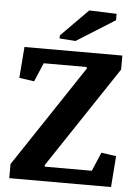

<svg xmlns="http://www.w3.org/2000/svg" viewBox="-59 -916 686 961"><g transform="rotate(5 284.5 -435.5)"><path d="M534.7 -660.6V-590.3L194.8 -79.6L197.3 -72.8H432.6L472.7 -167L547.4 -156.2L535.6 0H24.4V-70.8L363.8 -581.1L361.3 -587.9H146L106 -493.7L30.8 -504.4L43 -660.6ZM214.4 -733.9 350.1 -871.1 487.8 -866.2V-834L294.9 -712.9L214.4 -718.3Z"/></g></svg>

Font: NoticiaText-Bold
Style: Bold
Weight: 700
Designer: JM Sole
Foundry: JM Sole
Version: Version 1.003